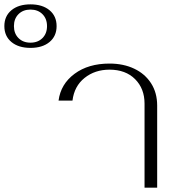

<svg xmlns="http://www.w3.org/2000/svg" viewBox="-257 -862 826 882"><path d="M-237 -742Q-237 -788 -204.5 -815Q-172 -842 -117 -842Q-62 -842 -29.5 -815Q3 -788 3 -742Q3 -696 -29.5 -669Q-62 -642 -117 -642Q-172 -642 -204.5 -669Q-237 -696 -237 -742ZM-41 -742Q-41 -776 -62 -797Q-83 -818 -117 -818Q-151 -818 -172 -797Q-193 -776 -193 -742Q-193 -708 -172 -687Q-151 -666 -117 -666Q-83 -666 -62 -687Q-41 -708 -41 -742ZM407 -386Q407 -455 363.5 -498.5Q320 -542 246 -542Q179 -542 131.5 -504Q84 -466 76 -400H12Q22 -476 85.5 -523Q149 -570 246 -570Q310 -570 359.5 -546.5Q409 -523 437 -479.5Q465 -436 465 -377V0H407Z"/></svg>

Font: Fahkwang ExtraLight
Style: Regular
Weight: 275
Designer: Suppakit Chalermlarp | Katatrad Co.,Ltd.
Foundry: Cadson Demak Co.,Ltd.
Version: Version 1.000; ttfautohint (v1.6)